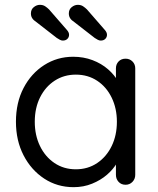

<svg xmlns="http://www.w3.org/2000/svg" viewBox="-20 -765 654 795"><path d="M500 -522Q517 -522 528.5 -510.5Q540 -499 540 -482V-41Q540 -24 528.5 -12Q517 0 500 0Q482 0 471 -12Q460 -24 460 -41V-136L479 -138Q479 -116 464 -90Q449 -64 423 -41.5Q397 -19 361.5 -4.5Q326 10 285 10Q217 10 163 -25.5Q109 -61 77.5 -122Q46 -183 46 -261Q46 -340 77.5 -400.5Q109 -461 163 -495.5Q217 -530 283 -530Q326 -530 363 -516Q400 -502 427.5 -478Q455 -454 470.5 -425Q486 -396 486 -367L460 -373V-482Q460 -499 471 -510.5Q482 -522 500 -522ZM294 -64Q344 -64 382.5 -90Q421 -116 442.5 -160.5Q464 -205 464 -261Q464 -316 442.5 -360.5Q421 -405 382.5 -430.5Q344 -456 294 -456Q245 -456 206.5 -431Q168 -406 146 -362Q124 -318 124 -261Q124 -205 145.5 -160.5Q167 -116 205.5 -90Q244 -64 294 -64ZM397 -597Q391 -597 384.5 -600.5Q378 -604 372 -608L287 -674Q276 -681 270.5 -689.5Q265 -698 265 -709Q265 -726 277 -735.5Q289 -745 302 -745Q315 -745 324 -739Q333 -733 340 -726L414 -641Q423 -631 423 -621Q423 -611 416 -604Q409 -597 397 -597ZM240 -597Q234 -597 227.5 -600.5Q221 -604 215 -608L130 -674Q119 -681 113.5 -689.5Q108 -698 108 -709Q108 -726 120 -735.5Q132 -745 145 -745Q158 -745 167 -739Q176 -733 183 -726L257 -641Q266 -631 266 -621Q266 -611 259 -604Q252 -597 240 -597Z"/></svg>

Font: Quicksand Light Medium
Style: Regular
Weight: 500
Version: Version 3.006